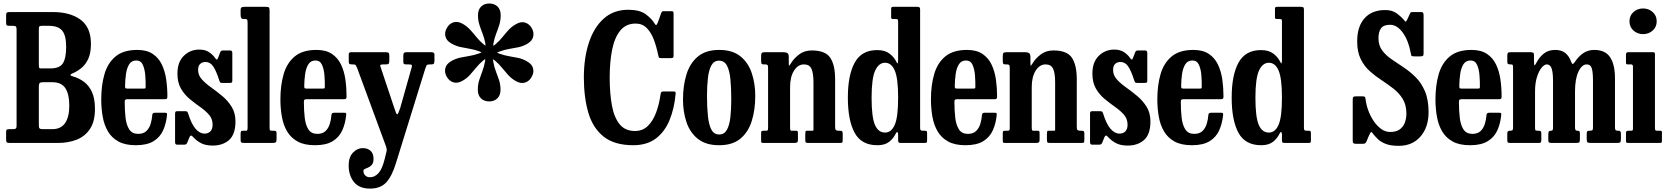

<svg xmlns="http://www.w3.org/2000/svg" viewBox="-20 -819 9554 1100"><path d="M312 0H36Q23 0 19 -3.8Q15 -7.5 15 -21V-62.5Q15 -73.5 19 -76.2Q23 -79 33 -79H54Q66 -79 70.5 -82.8Q75 -86.5 75 -99V-650Q75 -663.5 70.8 -667.2Q66.5 -671 53 -671H35.5Q22.5 -671 18.8 -674Q15 -677 15 -690V-731Q15 -742.5 18.8 -746.2Q22.5 -750 33.5 -750H281.5Q382.5 -750 441.8 -706Q501 -662 501 -568Q501 -515.5 485.8 -482.2Q470.5 -449 446.2 -429.2Q422 -409.5 395 -398.5Q372 -388.5 395.5 -382Q431.5 -372 460.5 -350.8Q489.5 -329.5 506.8 -292Q524 -254.5 524 -195Q524 -122.5 495.2 -79.8Q466.5 -37 418.5 -18.5Q370.5 0 312 0ZM213 -427H268Q321.5 -427 340.2 -456.2Q359 -485.5 359 -550.5Q359 -616 336.2 -643.5Q313.5 -671 261 -671H219Q207.5 -671 205 -666.8Q202.5 -662.5 202.5 -650.5V-450Q202.5 -434 204.5 -430.5Q206.5 -427 213 -427ZM279.5 -79Q329 -79 353 -114Q377 -149 377 -214Q377 -279.5 354.5 -313.8Q332 -348 279.5 -348H225.5Q211.5 -348 207 -342.8Q202.5 -337.5 202.5 -322.5V-100.5Q202.5 -87.5 207 -83.2Q211.5 -79 225 -79Z M560 -250Q560 -330 578.5 -394Q597 -458 642 -495.5Q687 -533 766.5 -533Q821 -533 855 -510.2Q889 -487.5 907.2 -449.2Q925.5 -411 932.2 -363.5Q939 -316 939 -266.5Q939 -256 935.5 -253.2Q932 -250.5 921.5 -250.5H709.5Q700.5 -250.5 697.5 -247.5Q694.5 -244.5 694.5 -236Q694.5 -186.5 699.2 -144.8Q704 -103 720.5 -77.5Q737 -52 771.5 -52Q801 -52 817.8 -67.5Q834.5 -83 842.5 -107.8Q850.5 -132.5 852.5 -161Q853.5 -173 867.5 -173H925.5Q934 -173 935.8 -170.5Q937.5 -168 937 -162Q932.5 -112.5 914.8 -72.8Q897 -33 859.5 -10Q822 13 758 13Q697.5 13 658.8 -8.2Q620 -29.5 598.5 -66Q577 -102.5 568.5 -150Q560 -197.5 560 -250ZM710.5 -311.5H800.5Q810.5 -311.5 812.5 -313Q814.5 -314.5 814.5 -321Q815 -352.5 812.2 -387.8Q809.5 -423 798.2 -447.8Q787 -472.5 761 -472.5Q734 -472.5 720.2 -450.8Q706.5 -429 701.8 -395.2Q697 -361.5 696.5 -326Q696.5 -317.5 698.2 -314.5Q700 -311.5 710.5 -311.5Z M1236 -359Q1218.5 -414 1201.2 -439Q1184 -464 1157.5 -464Q1139.5 -464 1127.2 -453.2Q1115 -442.5 1115 -418Q1115 -388 1136.5 -364.2Q1158 -340.5 1190 -317.8Q1222 -295 1253.8 -268.5Q1285.5 -242 1307.2 -207Q1329 -172 1329 -123.5Q1329 -49.5 1292.8 -17.2Q1256.5 15 1198 15Q1159 15 1132.5 1.5Q1106 -12 1085 -35.5Q1072.5 -50 1065.5 -33L1053 -2Q1050.5 4 1046.5 7Q1042.5 10 1033.5 10H995.5Q983 10 983 -4.5V-166Q983 -175 985.2 -178.5Q987.5 -182 996 -182H1040Q1050 -182 1052.8 -178.8Q1055.5 -175.5 1058 -168.5Q1076 -109.5 1100 -81.5Q1124 -53.5 1152 -53.5Q1173 -53.5 1185.5 -66.5Q1198 -79.5 1198 -104.5Q1198 -138 1177.5 -161.5Q1157 -185 1127 -206Q1097 -227 1067 -251.8Q1037 -276.5 1016.8 -311.2Q996.5 -346 996.5 -397.5Q996.5 -463 1033 -499Q1069.5 -535 1122 -535Q1155.5 -535 1177.2 -520.5Q1199 -506 1212.5 -486.5Q1219 -478 1222.2 -477.5Q1225.5 -477 1230 -489L1241.5 -519Q1244 -525.5 1247.5 -527.8Q1251 -530 1261 -530H1298Q1311 -530 1311 -516V-357.5Q1311 -349 1308.2 -346.5Q1305.5 -344 1297 -344H1254Q1243 -344 1240.8 -347.5Q1238.5 -351 1236 -359Z M1386.5 -710H1373.5Q1358.5 -710 1358.5 -734.5V-760Q1358.5 -774 1364.2 -777Q1370 -780 1383.5 -780H1499.5Q1515 -780 1519.8 -777Q1524.5 -774 1524.5 -758V-93Q1524.5 -78.5 1525.8 -74.2Q1527 -70 1538 -70H1550Q1558 -70 1561.2 -67.2Q1564.5 -64.5 1564.5 -56V-22Q1564.5 -6.5 1559.2 -3.2Q1554 0 1539 0H1378.5Q1367 0 1362.8 -2.8Q1358.5 -5.5 1358.5 -17.5V-51.5Q1358.5 -61.5 1360.5 -65.8Q1362.5 -70 1373 -70H1390Q1394.5 -70 1396.5 -73Q1398.5 -76 1398.5 -91V-690.5Q1398.5 -703.5 1395.5 -706.8Q1392.5 -710 1386.5 -710Z M1586.5 -250Q1586.5 -330 1605 -394Q1623.5 -458 1668.5 -495.5Q1713.5 -533 1793 -533Q1847.5 -533 1881.5 -510.2Q1915.5 -487.5 1933.8 -449.2Q1952 -411 1958.8 -363.5Q1965.5 -316 1965.5 -266.5Q1965.5 -256 1962 -253.2Q1958.5 -250.5 1948 -250.5H1736Q1727 -250.5 1724 -247.5Q1721 -244.5 1721 -236Q1721 -186.5 1725.8 -144.8Q1730.5 -103 1747 -77.5Q1763.5 -52 1798 -52Q1827.5 -52 1844.2 -67.5Q1861 -83 1869 -107.8Q1877 -132.5 1879 -161Q1880 -173 1894 -173H1952Q1960.5 -173 1962.2 -170.5Q1964 -168 1963.5 -162Q1959 -112.5 1941.2 -72.8Q1923.5 -33 1886 -10Q1848.5 13 1784.5 13Q1724 13 1685.2 -8.2Q1646.5 -29.5 1625 -66Q1603.5 -102.5 1595 -150Q1586.5 -197.5 1586.5 -250ZM1737 -311.5H1827Q1837 -311.5 1839 -313Q1841 -314.5 1841 -321Q1841.5 -352.5 1838.8 -387.8Q1836 -423 1824.8 -447.8Q1813.5 -472.5 1787.5 -472.5Q1760.5 -472.5 1746.8 -450.8Q1733 -429 1728.2 -395.2Q1723.5 -361.5 1723 -326Q1723 -317.5 1724.8 -314.5Q1726.5 -311.5 1737 -311.5Z M1977.5 129Q1977.5 81.5 2002.2 55.5Q2027 29.5 2058 29.5Q2086 29.5 2103 45Q2120 60.5 2120 90.5Q2120 113 2111.2 124Q2102.5 135 2091 140Q2079.5 145 2070.8 148.8Q2062 152.5 2062 160Q2062 175.5 2072.2 186Q2082.5 196.5 2100 196.5Q2127 196.5 2148.5 172.8Q2170 149 2184.5 90L2191 62.5Q2197 46.5 2195 33.8Q2193 21 2186.5 6L2025.5 -431Q2020 -442.5 2017.5 -446.2Q2015 -450 2000 -450H1997Q1985.5 -450 1981.8 -453.2Q1978 -456.5 1978 -467V-508.5Q1978 -520 1993 -520H2190.5Q2202.5 -520 2206.5 -515.8Q2210.5 -511.5 2210.5 -498.5V-474Q2210.5 -459 2207.2 -454.5Q2204 -450 2190.5 -450H2176.5Q2163 -450 2159.8 -447.2Q2156.5 -444.5 2160.5 -435L2238 -203Q2244.5 -185 2248 -174.8Q2251.5 -164.5 2255.5 -164.5Q2259.5 -164.5 2262.8 -173.5Q2266 -182.5 2273 -200.5L2338.5 -433Q2341.5 -443 2338.8 -446.5Q2336 -450 2321 -450H2307Q2296 -450 2293.2 -454Q2290.5 -458 2290.5 -468V-498.5Q2290.5 -511.5 2294.5 -515.8Q2298.5 -520 2311 -520H2452Q2469 -520 2469 -506.5V-471.5Q2469 -460.5 2466 -455.2Q2463 -450 2452 -450H2444Q2426.5 -450 2423.8 -444Q2421 -438 2416.5 -426L2249 114Q2226 190 2193 225.8Q2160 261.5 2100 261.5Q2038 261.5 2007.8 223.8Q1977.5 186 1977.5 129Z M2539.5 -379Q2525.5 -403.5 2531.2 -428Q2537 -452.5 2565.5 -469Q2590 -483 2616.5 -488.8Q2643 -494.5 2670.5 -498.8Q2698 -503 2726.5 -513.5Q2737 -517.5 2737.5 -519Q2738 -520.5 2727 -524.5Q2698.5 -535 2671 -539.5Q2643.5 -544 2617.2 -549.8Q2591 -555.5 2566 -570Q2537.5 -586 2531.8 -610.5Q2526 -635 2540.5 -659.5Q2554.5 -684 2578.5 -691.2Q2602.5 -698.5 2631 -682.5Q2656 -668 2674 -648.2Q2692 -628.5 2709.2 -607Q2726.5 -585.5 2749.5 -566Q2757 -560 2760 -558.2Q2763 -556.5 2760.5 -570.5Q2755 -600.5 2745 -625.8Q2735 -651 2726.8 -676.5Q2718.5 -702 2718.5 -732Q2718.5 -764.5 2736.8 -781.8Q2755 -799 2783.5 -799Q2812 -799 2830.2 -781.8Q2848.5 -764.5 2848.5 -732Q2848.5 -702 2840.5 -676.5Q2832.5 -651 2822.5 -625.8Q2812.5 -600.5 2807 -570.5Q2804.5 -554.5 2808.2 -557.2Q2812 -560 2820 -566.5Q2842.5 -586 2859.2 -607Q2876 -628 2893.5 -647.2Q2911 -666.5 2936 -680.5Q2964 -697 2988 -689.8Q3012 -682.5 3026.5 -658Q3040.5 -633.5 3034.8 -609Q3029 -584.5 3001 -568Q2976.5 -554 2951 -548.5Q2925.5 -543 2898.2 -538.8Q2871 -534.5 2842.5 -524Q2831.5 -520 2829.2 -518.2Q2827 -516.5 2840 -512Q2869 -501.5 2896.2 -497Q2923.5 -492.5 2949.5 -487Q2975.5 -481.5 3000 -467Q3028.5 -451 3034.2 -426.5Q3040 -402 3025.5 -377.5Q3011.5 -353 2987.5 -345.8Q2963.5 -338.5 2935 -354.5Q2909.5 -369.5 2891.5 -389.2Q2873.5 -409 2856.2 -430.5Q2839 -452 2816 -471.5Q2808.5 -478 2806 -478.8Q2803.5 -479.5 2806 -466Q2811 -435.5 2821 -410.2Q2831 -385 2839.2 -360Q2847.5 -335 2847.5 -305Q2847.5 -272.5 2829.2 -255.2Q2811 -238 2782.5 -238Q2754 -238 2735.8 -255.2Q2717.5 -272.5 2717.5 -305Q2717.5 -335.5 2725.8 -361Q2734 -386.5 2743.8 -412Q2753.5 -437.5 2759 -468Q2761.5 -481.5 2758.8 -480Q2756 -478.5 2748.5 -472.5Q2725.5 -453 2708.2 -431.8Q2691 -410.5 2673.2 -390.8Q2655.5 -371 2630.5 -356.5Q2602 -340 2578 -347.2Q2554 -354.5 2539.5 -379Z M3325 -375Q3325 -486.5 3353.8 -574.2Q3382.5 -662 3439 -712.5Q3495.5 -763 3579 -763Q3645 -763 3679.5 -737.5Q3714 -712 3732.5 -681Q3738 -672.5 3740.8 -675.8Q3743.5 -679 3748.5 -689L3768.5 -745.5Q3771 -751 3773.2 -753Q3775.5 -755 3784.5 -755H3824.5Q3834.5 -755 3836.8 -752.2Q3839 -749.5 3839 -739.5V-501.5Q3839 -491.5 3835.8 -488.8Q3832.5 -486 3822 -486H3768.5Q3756.5 -486 3754.8 -489.8Q3753 -493.5 3751 -503Q3741.5 -550.5 3726 -591.8Q3710.5 -633 3685.2 -658.5Q3660 -684 3621.5 -684Q3566.5 -684 3533.8 -644Q3501 -604 3487 -534.2Q3473 -464.5 3473 -375Q3473 -285.5 3485.5 -216.2Q3498 -147 3529.5 -107.8Q3561 -68.5 3617.5 -68.5Q3662.5 -68.5 3692.2 -98Q3722 -127.5 3739.5 -175.5Q3757 -223.5 3764.5 -279Q3766 -288.5 3769.2 -291.8Q3772.5 -295 3782 -295H3835.5Q3845.5 -295 3848.5 -292.8Q3851.5 -290.5 3851 -283Q3843.5 -198 3816 -131Q3788.5 -64 3737.5 -25.5Q3686.5 13 3608 13Q3500.5 13 3438.5 -36.2Q3376.5 -85.5 3350.8 -173Q3325 -260.5 3325 -375Z M3893 -248.5Q3893 -328.5 3913 -393Q3933 -457.5 3978.5 -495.2Q4024 -533 4100 -533Q4176.5 -533 4221.8 -496.5Q4267 -460 4287 -400Q4307 -340 4307 -270Q4307 -190 4287 -126Q4267 -62 4221.8 -24.5Q4176.5 13 4100 13Q4024 13 3978.5 -23.2Q3933 -59.5 3913 -119Q3893 -178.5 3893 -248.5ZM4030.5 -270Q4030.5 -203.5 4035.8 -153.8Q4041 -104 4055.8 -76.2Q4070.5 -48.5 4100 -48.5Q4129.5 -48.5 4144.5 -75.2Q4159.5 -102 4164.5 -147.8Q4169.5 -193.5 4169.5 -250Q4169.5 -316.5 4164.5 -366.2Q4159.5 -416 4144.5 -443.8Q4129.5 -471.5 4100 -471.5Q4070.5 -471.5 4055.8 -444.8Q4041 -418 4035.8 -372.2Q4030.5 -326.5 4030.5 -270Z M4364.5 -450H4356Q4345 -450 4342.8 -454.8Q4340.5 -459.5 4340.5 -474.5V-495.5Q4340.5 -511 4344.5 -515.5Q4348.5 -520 4362.5 -520H4468.5Q4482.5 -520 4490.8 -515Q4499 -510 4499 -492V-470Q4499 -446.5 4500 -443Q4501 -439.5 4511 -455.5Q4526.5 -482.5 4557 -506.2Q4587.5 -530 4630.5 -530Q4709 -530 4736.8 -488Q4764.5 -446 4764.5 -365.5V-92.5Q4764.5 -77.5 4769 -73.8Q4773.5 -70 4785.5 -70H4792.5Q4802.5 -70 4805.2 -66.2Q4808 -62.5 4808 -52V-22.5Q4808 -5.5 4805.5 -2.8Q4803 0 4786.5 0H4611Q4599.5 0 4596.5 -3.2Q4593.5 -6.5 4593.5 -18.5V-49Q4593.5 -57.5 4594.5 -63.8Q4595.5 -70 4602.5 -70H4634Q4640.5 -70 4640.5 -73.5Q4640.5 -77 4640.5 -91V-348.5Q4640.5 -399.5 4629 -424.8Q4617.5 -450 4586 -450Q4551.5 -450 4529 -414.2Q4506.5 -378.5 4506.5 -320V-88Q4506.5 -70 4513 -70H4540.5Q4548.5 -70 4550 -66.5Q4551.5 -63 4551.5 -50V-16.5Q4551.5 -6.5 4546.5 -3.2Q4541.5 0 4532 0H4356.5Q4344 0 4342.2 -2.8Q4340.5 -5.5 4340.5 -18V-53Q4340.5 -65 4342.8 -67.5Q4345 -70 4357 -70H4365.5Q4374 -70 4377.2 -71.8Q4380.5 -73.5 4380.5 -87V-429.5Q4380.5 -443 4377.2 -446.5Q4374 -450 4364.5 -450Z M4837.5 -259.5Q4837.5 -389.5 4877.2 -461Q4917 -532.5 5006 -532Q5049.5 -532 5076 -512Q5102.5 -492 5116 -464Q5121 -453.5 5123.2 -456.5Q5125.5 -459.5 5125.5 -479.5V-696.5Q5125.5 -706 5122.5 -708Q5119.5 -710 5110 -710H5097Q5089 -710 5087.2 -712.8Q5085.5 -715.5 5085.5 -723.5V-767.5Q5085.5 -776 5088.8 -778Q5092 -780 5100 -780H5232.5Q5242 -780 5246.8 -777.5Q5251.5 -775 5251.5 -765V-88Q5251.5 -76 5254.5 -73Q5257.5 -70 5270 -70H5276.5Q5285.5 -70 5288.5 -67.8Q5291.5 -65.5 5291.5 -56V-15.5Q5291.5 -5.5 5289 -2.8Q5286.5 0 5276.5 0H5142Q5131 0 5128.2 -3.5Q5125.5 -7 5125.5 -18V-47Q5125.5 -58.5 5121.8 -62Q5118 -65.5 5112.5 -54.5Q5098.5 -25.5 5073.8 -6.2Q5049 13 5006.5 13Q4915 13 4876.2 -58.5Q4837.5 -130 4837.5 -259.5ZM4973.5 -259.5Q4973.5 -148.5 4992.5 -104Q5011.5 -59.5 5050.5 -59.5Q5087 -59.5 5106.2 -104Q5125.5 -148.5 5125.5 -259.5Q5125.5 -370.5 5106.2 -415Q5087 -459.5 5050.5 -459.5Q5015 -459.5 4994.2 -415Q4973.5 -370.5 4973.5 -259.5Z M5313.5 -250Q5313.5 -330 5332 -394Q5350.5 -458 5395.5 -495.5Q5440.5 -533 5520 -533Q5574.5 -533 5608.5 -510.2Q5642.5 -487.5 5660.8 -449.2Q5679 -411 5685.8 -363.5Q5692.5 -316 5692.5 -266.5Q5692.5 -256 5689 -253.2Q5685.5 -250.5 5675 -250.5H5463Q5454 -250.5 5451 -247.5Q5448 -244.5 5448 -236Q5448 -186.5 5452.8 -144.8Q5457.5 -103 5474 -77.5Q5490.5 -52 5525 -52Q5554.5 -52 5571.2 -67.5Q5588 -83 5596 -107.8Q5604 -132.5 5606 -161Q5607 -173 5621 -173H5679Q5687.5 -173 5689.2 -170.5Q5691 -168 5690.5 -162Q5686 -112.5 5668.2 -72.8Q5650.5 -33 5613 -10Q5575.5 13 5511.5 13Q5451 13 5412.2 -8.2Q5373.5 -29.5 5352 -66Q5330.5 -102.5 5322 -150Q5313.5 -197.5 5313.5 -250ZM5464 -311.5H5554Q5564 -311.5 5566 -313Q5568 -314.5 5568 -321Q5568.5 -352.5 5565.8 -387.8Q5563 -423 5551.8 -447.8Q5540.5 -472.5 5514.5 -472.5Q5487.5 -472.5 5473.8 -450.8Q5460 -429 5455.2 -395.2Q5450.5 -361.5 5450 -326Q5450 -317.5 5451.8 -314.5Q5453.5 -311.5 5464 -311.5Z M5749 -450H5740.5Q5729.5 -450 5727.2 -454.8Q5725 -459.5 5725 -474.5V-495.5Q5725 -511 5729 -515.5Q5733 -520 5747 -520H5853Q5867 -520 5875.2 -515Q5883.5 -510 5883.5 -492V-470Q5883.5 -446.5 5884.5 -443Q5885.5 -439.5 5895.5 -455.5Q5911 -482.5 5941.5 -506.2Q5972 -530 6015 -530Q6093.5 -530 6121.2 -488Q6149 -446 6149 -365.5V-92.5Q6149 -77.5 6153.5 -73.8Q6158 -70 6170 -70H6177Q6187 -70 6189.8 -66.2Q6192.5 -62.5 6192.5 -52V-22.5Q6192.5 -5.5 6190 -2.8Q6187.5 0 6171 0H5995.5Q5984 0 5981 -3.2Q5978 -6.5 5978 -18.5V-49Q5978 -57.5 5979 -63.8Q5980 -70 5987 -70H6018.5Q6025 -70 6025 -73.5Q6025 -77 6025 -91V-348.5Q6025 -399.5 6013.5 -424.8Q6002 -450 5970.5 -450Q5936 -450 5913.5 -414.2Q5891 -378.5 5891 -320V-88Q5891 -70 5897.5 -70H5925Q5933 -70 5934.5 -66.5Q5936 -63 5936 -50V-16.5Q5936 -6.5 5931 -3.2Q5926 0 5916.5 0H5741Q5728.5 0 5726.8 -2.8Q5725 -5.5 5725 -18V-53Q5725 -65 5727.2 -67.5Q5729.5 -70 5741.5 -70H5750Q5758.5 -70 5761.8 -71.8Q5765 -73.5 5765 -87V-429.5Q5765 -443 5761.8 -446.5Q5758.5 -450 5749 -450Z M6478 -359Q6460.5 -414 6443.2 -439Q6426 -464 6399.5 -464Q6381.5 -464 6369.2 -453.2Q6357 -442.5 6357 -418Q6357 -388 6378.5 -364.2Q6400 -340.5 6432 -317.8Q6464 -295 6495.8 -268.5Q6527.5 -242 6549.2 -207Q6571 -172 6571 -123.5Q6571 -49.5 6534.8 -17.2Q6498.5 15 6440 15Q6401 15 6374.5 1.5Q6348 -12 6327 -35.5Q6314.5 -50 6307.5 -33L6295 -2Q6292.5 4 6288.5 7Q6284.5 10 6275.5 10H6237.5Q6225 10 6225 -4.5V-166Q6225 -175 6227.2 -178.5Q6229.5 -182 6238 -182H6282Q6292 -182 6294.8 -178.8Q6297.5 -175.5 6300 -168.5Q6318 -109.5 6342 -81.5Q6366 -53.5 6394 -53.5Q6415 -53.5 6427.5 -66.5Q6440 -79.5 6440 -104.5Q6440 -138 6419.5 -161.5Q6399 -185 6369 -206Q6339 -227 6309 -251.8Q6279 -276.5 6258.8 -311.2Q6238.5 -346 6238.5 -397.5Q6238.5 -463 6275 -499Q6311.5 -535 6364 -535Q6397.5 -535 6419.2 -520.5Q6441 -506 6454.5 -486.5Q6461 -478 6464.2 -477.5Q6467.5 -477 6472 -489L6483.5 -519Q6486 -525.5 6489.5 -527.8Q6493 -530 6503 -530H6540Q6553 -530 6553 -516V-357.5Q6553 -349 6550.2 -346.5Q6547.5 -344 6539 -344H6496Q6485 -344 6482.8 -347.5Q6480.5 -351 6478 -359Z M6610.5 -250Q6610.5 -330 6629 -394Q6647.5 -458 6692.5 -495.5Q6737.5 -533 6817 -533Q6871.5 -533 6905.5 -510.2Q6939.5 -487.5 6957.8 -449.2Q6976 -411 6982.8 -363.5Q6989.5 -316 6989.5 -266.5Q6989.5 -256 6986 -253.2Q6982.5 -250.5 6972 -250.5H6760Q6751 -250.5 6748 -247.5Q6745 -244.5 6745 -236Q6745 -186.5 6749.8 -144.8Q6754.5 -103 6771 -77.5Q6787.5 -52 6822 -52Q6851.5 -52 6868.2 -67.5Q6885 -83 6893 -107.8Q6901 -132.5 6903 -161Q6904 -173 6918 -173H6976Q6984.5 -173 6986.2 -170.5Q6988 -168 6987.5 -162Q6983 -112.5 6965.2 -72.8Q6947.5 -33 6910 -10Q6872.5 13 6808.5 13Q6748 13 6709.2 -8.2Q6670.5 -29.5 6649 -66Q6627.5 -102.5 6619 -150Q6610.5 -197.5 6610.5 -250ZM6761 -311.5H6851Q6861 -311.5 6863 -313Q6865 -314.5 6865 -321Q6865.5 -352.5 6862.8 -387.8Q6860 -423 6848.8 -447.8Q6837.5 -472.5 6811.5 -472.5Q6784.5 -472.5 6770.8 -450.8Q6757 -429 6752.2 -395.2Q6747.5 -361.5 6747 -326Q6747 -317.5 6748.8 -314.5Q6750.5 -311.5 6761 -311.5Z M7036.5 -259.5Q7036.5 -389.5 7076.2 -461Q7116 -532.5 7205 -532Q7248.5 -532 7275 -512Q7301.5 -492 7315 -464Q7320 -453.5 7322.2 -456.5Q7324.5 -459.5 7324.5 -479.5V-696.5Q7324.5 -706 7321.5 -708Q7318.5 -710 7309 -710H7296Q7288 -710 7286.2 -712.8Q7284.5 -715.5 7284.5 -723.5V-767.5Q7284.5 -776 7287.8 -778Q7291 -780 7299 -780H7431.5Q7441 -780 7445.8 -777.5Q7450.5 -775 7450.5 -765V-88Q7450.5 -76 7453.5 -73Q7456.5 -70 7469 -70H7475.5Q7484.5 -70 7487.5 -67.8Q7490.5 -65.5 7490.5 -56V-15.5Q7490.5 -5.5 7488 -2.8Q7485.5 0 7475.5 0H7341Q7330 0 7327.2 -3.5Q7324.5 -7 7324.5 -18V-47Q7324.5 -58.5 7320.8 -62Q7317 -65.5 7311.5 -54.5Q7297.5 -25.5 7272.8 -6.2Q7248 13 7205.5 13Q7114 13 7075.2 -58.5Q7036.5 -130 7036.5 -259.5ZM7172.5 -259.5Q7172.5 -148.5 7191.5 -104Q7210.5 -59.5 7249.5 -59.5Q7286 -59.5 7305.2 -104Q7324.5 -148.5 7324.5 -259.5Q7324.5 -370.5 7305.2 -415Q7286 -459.5 7249.5 -459.5Q7214 -459.5 7193.2 -415Q7172.5 -370.5 7172.5 -259.5Z M8061.5 -519Q8049.5 -586 8017 -631.5Q7984.5 -677 7943.5 -677Q7907 -677 7892.2 -657Q7877.5 -637 7877.5 -600.5Q7877.5 -559 7898.2 -530.8Q7919 -502.5 7951.8 -480Q7984.5 -457.5 8021 -433.5Q8057.5 -409.5 8090.2 -377Q8123 -344.5 8143.8 -296.2Q8164.5 -248 8164.5 -176Q8164.5 -90 8118.2 -36.8Q8072 16.5 7994 16.5Q7947.5 16.5 7919.5 5.5Q7891.5 -5.5 7875.2 -21Q7859 -36.5 7847.5 -51Q7838 -66 7834 -61.8Q7830 -57.5 7822.5 -41L7809 -9Q7804.5 1 7799.8 3Q7795 5 7781 5H7751Q7738.5 5 7734.2 1.8Q7730 -1.5 7730 -13.5V-249.5Q7730 -261.5 7733.8 -264.2Q7737.5 -267 7749.5 -267H7786.5Q7798.5 -267 7800.5 -262.8Q7802.5 -258.5 7804 -248Q7807.5 -218.5 7819.2 -186.2Q7831 -154 7849.8 -126Q7868.5 -98 7892.5 -80.5Q7916.5 -63 7944.5 -63Q7979.5 -63 7999.8 -78Q8020 -93 8028.8 -117Q8037.5 -141 8037.5 -167.5Q8037.5 -217.5 8017 -251.2Q7996.5 -285 7964.5 -310.2Q7932.5 -335.5 7896.2 -359Q7860 -382.5 7828 -411Q7796 -439.5 7775.8 -480.5Q7755.5 -521.5 7755.5 -582Q7755.5 -667.5 7797.8 -714.5Q7840 -761.5 7916 -761.5Q7954.5 -761.5 7979.5 -744Q8004.5 -726.5 8023.5 -704.5Q8032 -694 8034.2 -694.8Q8036.5 -695.5 8044 -710.5L8058.5 -742Q8061 -747 8063.2 -748.5Q8065.5 -750 8073.5 -750H8119Q8129.5 -750 8132.8 -746.2Q8136 -742.5 8136 -731.5V-513.5Q8136 -501.5 8131.8 -498.8Q8127.5 -496 8115.5 -496H8083.5Q8066.5 -496 8065.8 -500.5Q8065 -505 8061.5 -519Z M8204 -250Q8204 -330 8222.5 -394Q8241 -458 8286 -495.5Q8331 -533 8410.5 -533Q8465 -533 8499 -510.2Q8533 -487.5 8551.2 -449.2Q8569.5 -411 8576.2 -363.5Q8583 -316 8583 -266.5Q8583 -256 8579.5 -253.2Q8576 -250.5 8565.5 -250.5H8353.5Q8344.5 -250.5 8341.5 -247.5Q8338.5 -244.5 8338.5 -236Q8338.5 -186.5 8343.2 -144.8Q8348 -103 8364.5 -77.5Q8381 -52 8415.5 -52Q8445 -52 8461.8 -67.5Q8478.5 -83 8486.5 -107.8Q8494.5 -132.5 8496.5 -161Q8497.5 -173 8511.5 -173H8569.5Q8578 -173 8579.8 -170.5Q8581.5 -168 8581 -162Q8576.5 -112.5 8558.8 -72.8Q8541 -33 8503.5 -10Q8466 13 8402 13Q8341.5 13 8302.8 -8.2Q8264 -29.5 8242.5 -66Q8221 -102.5 8212.5 -150Q8204 -197.5 8204 -250ZM8354.5 -311.5H8444.5Q8454.5 -311.5 8456.5 -313Q8458.5 -314.5 8458.5 -321Q8459 -352.5 8456.2 -387.8Q8453.5 -423 8442.2 -447.8Q8431 -472.5 8405 -472.5Q8378 -472.5 8364.2 -450.8Q8350.5 -429 8345.8 -395.2Q8341 -361.5 8340.5 -326Q8340.5 -317.5 8342.2 -314.5Q8344 -311.5 8354.5 -311.5Z M8615.5 -16V-55.5Q8615.5 -70 8629.5 -70H8632.5Q8642.5 -70 8645.5 -73.5Q8648.5 -77 8648.5 -89.5V-432Q8648.5 -444.5 8646.2 -447.2Q8644 -450 8635.5 -450H8632.5Q8623 -450 8619.2 -453Q8615.5 -456 8615.5 -468.5V-498Q8615.5 -512 8619 -516Q8622.5 -520 8636 -520H8747Q8758.5 -520 8763.5 -517.2Q8768.5 -514.5 8768.5 -502.5V-472Q8768.5 -443.5 8772 -444.8Q8775.5 -446 8783.5 -461.5Q8800 -493 8825.8 -513Q8851.5 -533 8890 -533Q8926.5 -533 8948.5 -514.8Q8970.5 -496.5 8982 -464Q8986.5 -451 8991.2 -452.8Q8996 -454.5 9002.5 -464Q9024 -496.5 9051.2 -514.8Q9078.5 -533 9114 -533Q9176.5 -533 9204.5 -491.2Q9232.5 -449.5 9232.5 -369V-91Q9232.5 -77.5 9235.8 -73.8Q9239 -70 9249 -70H9253.5Q9266.5 -70 9266.5 -54V-24Q9266.5 -8.5 9262.5 -4.2Q9258.5 0 9243.5 0H9096Q9081 0 9075.8 -3.2Q9070.5 -6.5 9070.5 -22V-49.5Q9070.5 -61.5 9073 -65.8Q9075.5 -70 9085.5 -70H9088Q9099 -70 9102.8 -73.2Q9106.5 -76.5 9106.5 -89.5V-356.5Q9106.5 -404 9099.8 -427Q9093 -450 9070.5 -450Q9042.5 -450 9023 -408.2Q9003.5 -366.5 9003.5 -295V-89.5Q9003.5 -77.5 9007 -73.8Q9010.5 -70 9015.5 -70H9019.5Q9023.5 -70 9027.5 -67.8Q9031.5 -65.5 9031.5 -54V-21Q9031.5 -8 9027.8 -4Q9024 0 9010 0H8870Q8858.5 0 8854.5 -3.2Q8850.5 -6.5 8850.5 -18.5V-49Q8850.5 -62 8854.2 -66Q8858 -70 8865 -70H8866.5Q8873 -70 8875.2 -73.8Q8877.5 -77.5 8877.5 -90V-356.5Q8877.5 -404 8869.5 -427Q8861.5 -450 8841.5 -450Q8828 -450 8812.2 -431.2Q8796.5 -412.5 8785.5 -377.8Q8774.5 -343 8774.5 -295V-91.5Q8774.5 -76.5 8776.5 -73.2Q8778.5 -70 8791.5 -70H8795Q8804.5 -70 8807.5 -67Q8810.5 -64 8810.5 -53V-18.5Q8810.5 -10 8808.2 -5Q8806 0 8796.5 0H8632.5Q8623 0 8619.2 -2.8Q8615.5 -5.5 8615.5 -16Z M9315.5 -697Q9315.5 -729.5 9338.5 -750Q9361.5 -770.5 9393.5 -770.5Q9425.5 -770.5 9448.5 -750Q9471.5 -729.5 9471.5 -697Q9471.5 -664.5 9448.5 -644Q9425.5 -623.5 9393.5 -623.5Q9361.5 -623.5 9338.5 -644Q9315.5 -664.5 9315.5 -697ZM9324.5 -450H9307Q9299.5 -450 9297.5 -452Q9295.5 -454 9295.5 -461.5V-506.5Q9295.5 -520 9308.5 -520H9451Q9461.5 -520 9461.5 -509.5V-82Q9461.5 -70 9472 -70H9489Q9496.5 -70 9499 -68.5Q9501.5 -67 9501.5 -59.5V-13Q9501.5 -5 9499.5 -2.5Q9497.5 0 9489 0H9310Q9301.5 0 9298.5 -2Q9295.5 -4 9295.5 -12V-55Q9295.5 -65 9298.8 -67.5Q9302 -70 9311 -70H9323.5Q9331.5 -70 9333.5 -72.5Q9335.5 -75 9335.5 -83V-437.5Q9335.5 -450 9324.5 -450Z"/></svg>

Font: Besley* Condensed Semi
Style: Regular
Weight: 600
Width: 3
Designer: Owen Earl
Foundry: indestructible type*
Version: Version 3.000; ttfautohint (v1.8.3)